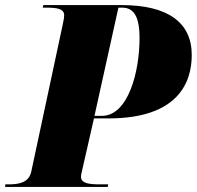

<svg xmlns="http://www.w3.org/2000/svg" viewBox="-55 -734 773 754"><path d="M-35 0H368L370 -10H337C295 -10 263 -14 263 -40C263 -47 266 -58 270 -76L314 -269H371C649 -269 698 -415 698 -518C698 -646 604 -714 423 -714H115L113 -704H126C168 -704 197 -700 197 -674C197 -667 196 -658 191 -636L68 -61C59 -17 20 -10 -21 -10H-34ZM345 -279H316L410 -704H424C469 -704 493 -672 493 -584C493 -451 448 -279 345 -279Z"/></svg>

Font: Noto Serif Display Black
Style: Italic
Weight: 900
Italic angle: -12°
Designer: Monotype Design Team
Foundry: Monotype Imaging Inc.
Version: Version 2.009